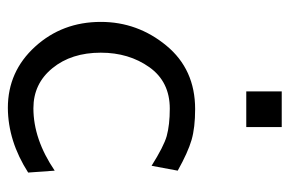

<svg xmlns="http://www.w3.org/2000/svg" viewBox="-143 -576 730 484"><g transform="rotate(90 222.0 -334.0)"><path d="M35.2 -223.1Q35.2 -315.9 95 -388.4Q154.8 -460.9 254.9 -460.9Q301.8 -460.9 332.8 -451.9Q363.8 -442.9 410.2 -417L397.9 -351.1Q349.1 -381.8 323.2 -389.2Q294.4 -397 253.9 -397Q186 -397 149.4 -345.5Q112.8 -293.9 112.8 -223.1Q112.8 -148.9 151.9 -101.1Q190.9 -53.2 252.9 -53.2Q331.1 -53.2 410.2 -106.9L415 -40Q335.9 10.7 252 11.2Q160.2 11.2 97.7 -57.4Q35.2 -126 35.2 -223.1ZM210.4 -589.8V-679.2H300.3V-589.8Z"/></g></svg>

Font: CMU Sans Serif
Style: Medium
Weight: 500
Version: Version 0.7.0